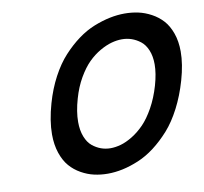

<svg xmlns="http://www.w3.org/2000/svg" viewBox="-79 -789 941 884"><g transform="rotate(-10 391.5 -346.5)"><path d="M278.8 -355.5Q261.7 -296.9 261.7 -248Q261.7 -209 273.2 -179.4Q284.7 -149.9 303.7 -134.3Q322.8 -118.7 344 -111.1Q365.2 -103.5 388.2 -103.5Q411.1 -103.5 436.5 -110.6Q461.9 -117.7 491.5 -135.7Q521 -153.8 547.4 -180.9Q573.7 -208 598.4 -252.2Q623 -296.4 639.2 -352.1Q654.8 -406.7 654.8 -448.7Q654.8 -486.8 643.1 -515.1Q631.3 -543.5 611.8 -558.6Q592.3 -573.7 570.8 -581.1Q549.3 -588.4 525.9 -588.4Q502.4 -588.4 477.3 -581.5Q452.1 -574.7 422.6 -557.9Q393.1 -541 367.2 -515.4Q341.3 -489.7 317.4 -448.5Q293.5 -407.2 278.8 -355.5ZM558.6 -703.1Q591.3 -703.1 622.1 -696.5Q652.8 -689.9 682.6 -673.8Q712.4 -657.7 734.4 -633.5Q756.3 -609.4 769.8 -571.5Q783.2 -533.7 783.2 -486.3Q783.2 -426.8 762.2 -354Q742.7 -286.1 713.4 -229.5Q684.1 -172.9 649.7 -134.3Q615.2 -95.7 577.4 -66.9Q539.6 -38.1 500.2 -21.7Q460.9 -5.4 425.3 2.2Q389.6 9.8 355.5 9.8Q322.8 9.8 292.2 2.9Q261.7 -3.9 232.2 -20.5Q202.6 -37.1 181.2 -61.8Q159.7 -86.4 146.5 -125.2Q133.3 -164.1 133.3 -212.4Q133.3 -276.4 155.8 -355Q174.3 -419.9 203.1 -473.9Q231.9 -527.8 266.1 -564.9Q300.3 -602.1 337.6 -629.6Q375 -657.2 414.3 -672.9Q453.6 -688.5 489.3 -695.8Q524.9 -703.1 558.6 -703.1Z"/></g></svg>

Font: Cantarell
Style: Bold Italic
Weight: 700
Italic angle: -16°
Designer: Dave Crossland
Version: Version 1.004